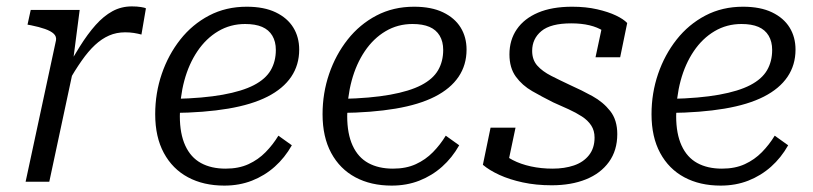

<svg xmlns="http://www.w3.org/2000/svg" viewBox="-20 -568 2540 600"><path d="M60 0H134L214 -374L208 -375L229 -537H76L66 -491L77 -489Q102 -484 120.5 -477.5Q139 -471 148 -462.5Q157 -454 155 -442ZM436 -542Q433 -544 420.5 -546Q408 -548 392 -548Q359 -548 331.5 -533Q304 -518 279 -490Q254 -462 229 -422Q204 -382 175 -331L191 -308Q214 -348 235 -378Q256 -408 277 -427.5Q298 -447 321 -457Q344 -467 371 -467Q386 -467 398.5 -465Q411 -463 422 -460Z M681 12Q616 12 567.5 -14Q519 -40 492 -90Q465 -140 465 -211Q465 -277 485.5 -337Q506 -397 543.5 -444.5Q581 -492 633.5 -519.5Q686 -547 751 -547Q805 -547 841.5 -529.5Q878 -512 896.5 -482Q915 -452 915 -413Q915 -365 890 -328Q865 -291 816 -266Q767 -241 693 -228.5Q619 -216 521 -215L527 -259Q615 -261 676 -272Q737 -283 773.5 -302Q810 -321 826 -348.5Q842 -376 842 -412Q842 -438 831 -456.5Q820 -475 799 -484Q778 -493 746 -493Q700 -493 662 -470.5Q624 -448 597 -408Q570 -368 556 -316Q542 -264 542 -205Q542 -150 559 -113Q576 -76 608 -58.5Q640 -41 685 -41Q726 -41 756.5 -55Q787 -69 810 -92.5Q833 -116 850 -144L892 -114Q870 -75 838.5 -47Q807 -19 767.5 -3.5Q728 12 681 12Z M1204 12Q1139 12 1090.5 -14Q1042 -40 1015 -90Q988 -140 988 -211Q988 -277 1008.5 -337Q1029 -397 1066.5 -444.5Q1104 -492 1156.5 -519.5Q1209 -547 1274 -547Q1328 -547 1364.5 -529.5Q1401 -512 1419.5 -482Q1438 -452 1438 -413Q1438 -365 1413 -328Q1388 -291 1339 -266Q1290 -241 1216 -228.5Q1142 -216 1044 -215L1050 -259Q1138 -261 1199 -272Q1260 -283 1296.5 -302Q1333 -321 1349 -348.5Q1365 -376 1365 -412Q1365 -438 1354 -456.5Q1343 -475 1322 -484Q1301 -493 1269 -493Q1223 -493 1185 -470.5Q1147 -448 1120 -408Q1093 -368 1079 -316Q1065 -264 1065 -205Q1065 -150 1082 -113Q1099 -76 1131 -58.5Q1163 -41 1208 -41Q1249 -41 1279.5 -55Q1310 -69 1333 -92.5Q1356 -116 1373 -144L1415 -114Q1393 -75 1361.5 -47Q1330 -19 1290.5 -3.5Q1251 12 1204 12Z M1704 11Q1655 11 1613.5 2Q1572 -7 1540.5 -21.5Q1509 -36 1489 -53L1513 -169H1591L1563 -36Q1548 -44 1542 -53.5Q1536 -63 1537 -74.5Q1538 -86 1542 -98Q1557 -81 1582 -68Q1607 -55 1639 -48Q1671 -41 1707 -41Q1744 -41 1773.5 -51Q1803 -61 1820.5 -83Q1838 -105 1838 -138Q1838 -160 1827.5 -176Q1817 -192 1798.5 -204Q1780 -216 1757 -226.5Q1734 -237 1709 -248Q1675 -265 1643.5 -283Q1612 -301 1592 -328.5Q1572 -356 1572 -398Q1572 -443 1595 -476.5Q1618 -510 1661.5 -528.5Q1705 -547 1768 -547Q1811 -547 1846 -539Q1881 -531 1905 -519.5Q1929 -508 1940 -496L1918 -389H1841L1863 -492Q1871 -491 1879 -484.5Q1887 -478 1891.5 -467.5Q1896 -457 1895 -444Q1883 -460 1865 -471.5Q1847 -483 1822 -489Q1797 -495 1765 -495Q1701 -495 1672 -471Q1643 -447 1643 -409Q1643 -381 1659 -363Q1675 -345 1702.5 -331Q1730 -317 1762 -302Q1798 -286 1831.5 -267.5Q1865 -249 1887 -221Q1909 -193 1909 -149Q1909 -98 1883 -62Q1857 -26 1811 -7.5Q1765 11 1704 11Z M2232 12Q2167 12 2118.5 -14Q2070 -40 2043 -90Q2016 -140 2016 -211Q2016 -277 2036.5 -337Q2057 -397 2094.5 -444.5Q2132 -492 2184.5 -519.5Q2237 -547 2302 -547Q2356 -547 2392.5 -529.5Q2429 -512 2447.5 -482Q2466 -452 2466 -413Q2466 -365 2441 -328Q2416 -291 2367 -266Q2318 -241 2244 -228.5Q2170 -216 2072 -215L2078 -259Q2166 -261 2227 -272Q2288 -283 2324.5 -302Q2361 -321 2377 -348.5Q2393 -376 2393 -412Q2393 -438 2382 -456.5Q2371 -475 2350 -484Q2329 -493 2297 -493Q2251 -493 2213 -470.5Q2175 -448 2148 -408Q2121 -368 2107 -316Q2093 -264 2093 -205Q2093 -150 2110 -113Q2127 -76 2159 -58.5Q2191 -41 2236 -41Q2277 -41 2307.5 -55Q2338 -69 2361 -92.5Q2384 -116 2401 -144L2443 -114Q2421 -75 2389.5 -47Q2358 -19 2318.5 -3.5Q2279 12 2232 12Z"/></svg>

Font: Roboto Serif Light
Style: Italic
Weight: 300
Italic angle: -10°
Version: Version 1.007